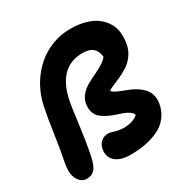

<svg xmlns="http://www.w3.org/2000/svg" viewBox="-176 -907 1038 1071"><g transform="rotate(-30 343.5 -371.5)"><path d="M362.8 17.1Q295.4 17.1 263.7 -12.7Q231.9 -42.5 241.2 -89.8Q245.6 -115.2 264.6 -132.1Q283.7 -148.9 312 -148.9Q322.3 -148.9 348.6 -140.4Q375 -131.8 401.9 -131.8Q463.9 -131.8 496.1 -161.1Q493.2 -174.8 478.5 -185.3Q463.9 -195.8 443.4 -203.4Q422.9 -210.9 398.9 -218.8Q375 -226.6 353 -237.5Q331.1 -248.5 314 -263.2Q296.9 -277.8 289.6 -302Q282.2 -326.2 288.1 -357.9Q293.9 -385.7 313.7 -407.7Q333.5 -429.7 359.6 -444.3Q385.7 -459 412.6 -471.4Q439.5 -483.9 464.8 -499.5Q490.2 -515.1 502.9 -532.2Q500 -569.8 477.1 -589.4Q454.1 -608.9 412.1 -608.9Q254.9 -608.9 215.8 -413.1Q208.5 -375.5 195.6 -273.2Q182.6 -170.9 166 -88.9Q154.3 -31.7 135.5 -10.3Q116.7 11.2 84 11.2Q47.4 11.2 27.6 -25.9Q7.8 -63 20 -125Q34.7 -197.3 48.6 -293.7Q62.5 -390.1 75.2 -452.1Q93.8 -545.9 145.8 -616.7Q197.8 -687.5 268.8 -723.6Q339.8 -759.8 419.9 -759.8Q471.7 -759.8 514.2 -748Q556.6 -736.3 585 -715.3Q613.3 -694.3 631.6 -665Q649.9 -635.7 653.3 -600.8Q656.7 -565.9 649.9 -526.9Q642.6 -490.2 621.3 -461.4Q600.1 -432.6 572.8 -415.5Q545.4 -398.4 519.3 -386.7Q493.2 -375 470.5 -365.5Q447.8 -356 440.9 -349.1Q444.3 -340.8 459.2 -332.8Q474.1 -324.7 493.9 -317.1Q513.7 -309.6 536.9 -300.3Q560.1 -291 581.1 -277.3Q602.1 -263.7 617.9 -246.3Q633.8 -229 640.6 -202.9Q647.5 -176.8 641.1 -145Q632.3 -100.1 605.5 -67.4Q578.6 -34.7 539.3 -16.8Q500 1 456.5 9Q413.1 17.1 362.8 17.1Z"/></g></svg>

Font: Shantell Sans Irregular
Style: Bold Italic
Weight: 700
Italic angle: -11.31°
Designer: Stephen Nixon, Anya Danilova, Shantell Martin
Foundry: Arrow Type
Version: Version 1.006;[9816181b4]